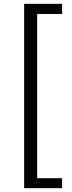

<svg xmlns="http://www.w3.org/2000/svg" viewBox="-20 -812 378 1002"><path d="M106 170H304V118H174V-739H304V-792H106Z"/></svg>

Font: Source Han Sans KR
Style: Regular
Weight: 400
Designer: Ryoko NISHIZUKA 西塚涼子 (kana, bopomofo & ideographs); Paul D. Hunt (Latin, Greek & Cyrillic); Sandoll Communications 산돌커뮤니
Foundry: Adobe
Version: Version 2.004;hotconv 1.0.118;makeotfexe 2.5.65603